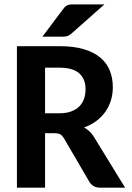

<svg xmlns="http://www.w3.org/2000/svg" viewBox="-20 -860 603 880"><path d="M57.6 0ZM186.5 -249.5V0H57.6V-648.4H252.9Q317.9 -648.4 364.3 -634.5Q410.6 -620.6 440.2 -595.7Q469.7 -570.8 483.4 -536.1Q497.1 -501.5 497.1 -460Q497.1 -428.2 488.3 -399.7Q479.5 -371.1 462.6 -347.4Q445.8 -323.7 421.4 -305.4Q397 -287.1 365.2 -275.9Q377.4 -269 388.2 -259.5Q398.9 -250 408.2 -236.3L553.2 0H437.5Q406.7 0 390.1 -25.9L272 -228Q264.6 -239.7 255.6 -244.6Q246.6 -249.5 230 -249.5ZM186.5 -340.8H252Q283.2 -340.8 305.9 -349.1Q328.6 -357.4 343.3 -372.1Q357.9 -386.7 365 -407Q372.1 -427.2 372.1 -451.2Q372.1 -498.5 342.8 -524.2Q313.5 -549.8 252.9 -549.8H186.5ZM458.5 -839.8 305.7 -704.6Q295.9 -696.3 287.1 -694.1Q278.3 -691.9 264.2 -691.9H174.3L270.5 -819.8Q275.4 -826.7 280.3 -830.6Q285.2 -834.5 291 -836.7Q296.9 -838.9 304 -839.4Q311 -839.8 320.8 -839.8Z"/></svg>

Font: Carlito
Style: Bold
Weight: 700
Designer: Lukasz Dziedzic
Foundry: tyPoland Lukasz Dziedzic
Version: Version 1.104